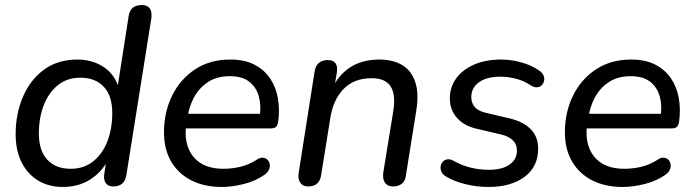

<svg xmlns="http://www.w3.org/2000/svg" viewBox="-20 -732 2750 761"><path d="M229 9Q173 9 131 -16.5Q89 -42 65.5 -89Q42 -136 42 -200Q42 -281 71 -348.5Q100 -416 154.5 -456Q209 -496 287 -496Q345 -496 390 -467Q435 -438 452 -380H445L490 -669Q494 -692 507 -702Q520 -712 542 -712Q564 -712 573.5 -699Q583 -686 580 -660L481 -39Q478 -17 465 -5Q452 7 429 7Q408 7 398.5 -7.5Q389 -22 394 -47L405 -118L410 -101Q384 -50 337.5 -20.5Q291 9 229 9ZM260 -63Q313 -63 350 -93Q387 -123 406 -173Q425 -223 425 -284Q425 -352 391.5 -388Q358 -424 299 -424Q246 -424 209.5 -394.5Q173 -365 153.5 -315Q134 -265 134 -203Q134 -135 167.5 -99Q201 -63 260 -63Z M859 9Q789 9 737.5 -17.5Q686 -44 658 -92.5Q630 -141 630 -207Q630 -287 662 -352.5Q694 -418 753 -457Q812 -496 892 -496Q950 -496 989 -475.5Q1028 -455 1051 -420.5Q1074 -386 1081.5 -342.5Q1089 -299 1083 -253Q1081 -235 1074 -229Q1067 -223 1052 -223H701L709 -281H1027L1009 -267Q1016 -313 1006 -349.5Q996 -386 968 -408Q940 -430 891 -430Q839 -430 804 -406.5Q769 -383 749.5 -347Q730 -311 724 -270L719 -245Q706 -162 745 -112.5Q784 -63 865 -63Q900 -63 933 -71Q966 -79 996 -98Q1010 -108 1021.5 -107Q1033 -106 1040 -99Q1047 -92 1049 -81.5Q1051 -71 1046 -59.5Q1041 -48 1028 -39Q994 -15 947.5 -3Q901 9 859 9Z M1201 7Q1180 7 1170 -8Q1160 -23 1164 -48L1227 -449Q1231 -472 1244.5 -483Q1258 -494 1279 -494Q1300 -494 1309.5 -481.5Q1319 -469 1315 -444L1302 -365L1296 -379Q1321 -435 1368.5 -465.5Q1416 -496 1483 -496Q1537 -496 1573.5 -474.5Q1610 -453 1625.5 -408Q1641 -363 1630 -294L1589 -38Q1587 -16 1573.5 -4.5Q1560 7 1537 7Q1516 7 1506 -7.5Q1496 -22 1499 -47L1539 -293Q1549 -358 1528 -390Q1507 -422 1453 -422Q1383 -422 1341.5 -379Q1300 -336 1289 -263L1253 -39Q1247 7 1201 7Z M1917 9Q1869 9 1825 -2Q1781 -13 1750 -31Q1736 -39 1730.5 -50Q1725 -61 1726.5 -72Q1728 -83 1735 -91Q1742 -99 1753.5 -100.5Q1765 -102 1779 -94Q1811 -76 1846 -67.5Q1881 -59 1918 -59Q1970 -59 1999.5 -79.5Q2029 -100 2029 -136Q2029 -160 2012.5 -176Q1996 -192 1966 -199L1872 -221Q1821 -232 1792 -264Q1763 -296 1763 -342Q1763 -386 1787.5 -420.5Q1812 -455 1858 -475.5Q1904 -496 1967 -496Q2006 -496 2047 -484.5Q2088 -473 2116 -453Q2129 -445 2134 -433.5Q2139 -422 2136.5 -411.5Q2134 -401 2127 -394Q2120 -387 2108.5 -386Q2097 -385 2083 -394Q2058 -411 2027 -419.5Q1996 -428 1963 -428Q1909 -428 1878.5 -406Q1848 -384 1848 -347Q1848 -324 1861.5 -308Q1875 -292 1905 -285L1999 -263Q2054 -250 2083.5 -220Q2113 -190 2113 -143Q2113 -71 2059 -31Q2005 9 1917 9Z M2448 9Q2378 9 2326.5 -17.5Q2275 -44 2247 -92.5Q2219 -141 2219 -207Q2219 -287 2251 -352.5Q2283 -418 2342 -457Q2401 -496 2481 -496Q2539 -496 2578 -475.5Q2617 -455 2640 -420.5Q2663 -386 2670.5 -342.5Q2678 -299 2672 -253Q2670 -235 2663 -229Q2656 -223 2641 -223H2290L2298 -281H2616L2598 -267Q2605 -313 2595 -349.5Q2585 -386 2557 -408Q2529 -430 2480 -430Q2428 -430 2393 -406.5Q2358 -383 2338.5 -347Q2319 -311 2313 -270L2308 -245Q2295 -162 2334 -112.5Q2373 -63 2454 -63Q2489 -63 2522 -71Q2555 -79 2585 -98Q2599 -108 2610.5 -107Q2622 -106 2629 -99Q2636 -92 2638 -81.5Q2640 -71 2635 -59.5Q2630 -48 2617 -39Q2583 -15 2536.5 -3Q2490 9 2448 9Z"/></svg>

Font: Nunito ExtraLight Medium
Style: Italic
Weight: 500
Italic angle: -9°
Version: Version 3.602